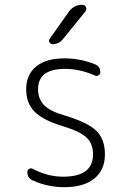

<svg xmlns="http://www.w3.org/2000/svg" viewBox="-20 -775 540 805"><path d="M267.6 -724.6Q289.1 -754.9 325.2 -754.9Q335.9 -754.9 340.3 -745.1Q344.7 -735.4 337.9 -726.6L243.2 -610.4Q228.5 -590.8 200.2 -589.8Q192.4 -589.8 187.5 -597.7Q182.6 -605.5 188.5 -612.3ZM246.1 -245.1Q161.1 -270.5 125.5 -306.2Q89.8 -341.8 89.8 -400.4Q89.8 -461.9 131.3 -496.1Q172.9 -530.3 250 -530.3Q316.4 -530.3 377 -505.9Q400.4 -498 400.4 -471.7Q400.4 -463.9 393.6 -459.5Q386.7 -455.1 378.9 -458Q315.4 -486.3 252 -486.3Q139.6 -486.3 139.6 -400.4Q139.6 -361.3 164.1 -335Q188.5 -308.6 253.9 -290Q347.7 -261.7 383.8 -226.6Q419.9 -191.4 419.9 -127.9Q419.9 -62.5 375.5 -26.4Q331.1 9.8 250 9.8Q181.6 9.8 119.1 -17.6Q94.7 -27.3 94.7 -54.7Q94.7 -62.5 102.1 -66.9Q109.4 -71.3 117.2 -67.4Q178.7 -34.2 245.1 -34.2Q370.1 -34.2 370.1 -127.9Q370.1 -171.9 343.3 -197.8Q316.4 -223.6 246.1 -245.1Z"/></svg>

Font: Rounded-X Mgen+ 2m light
Style: Regular
Weight: 200
Designer: [Source Han Sans]
Ryoko NISHIZUKA  (kana & ideographs); Paul D. Hunt (Latin, Greek & Cyrillic); Wenlong ZHANG  (bopomofo
Version: Version 1.059.20150602